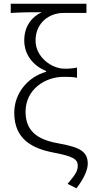

<svg xmlns="http://www.w3.org/2000/svg" viewBox="-20 -815 498 1037"><path d="M393 202C436 146 454 100 454 69C454 1 406 -20 304 -39C205 -56 118 -91 118 -211C118 -333 224 -400 324 -400C351 -400 370 -400 396 -395V-450C368 -445 355 -444 328 -444C260 -444 172 -506 172 -596C172 -692 246 -745 322 -745H447V-795H38V-745C107 -749 138 -749 205 -749C147 -721 111 -669 111 -597C111 -515 163 -459 229 -431V-427C137 -402 57 -317 57 -206C57 -63 154 -13 269 9C374 29 400 45 400 79C400 110 387 128 345 178Z"/></svg>

Font: Genne Gothic Light
Style: Regular
Weight: 300
Designer: Ryoko NISHIZUKA (kana & ideographs); Paul D. Hunt (Latin, Greek & Cyrillic); Wenlong ZHANG (bopomofo); Sandoll Communica
Foundry: Adobe Systems Incorporated
Version: Version 1.004;PS 1.004;hotconv 16.6.51;makeotf.lib2.5.65220